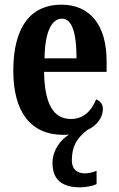

<svg xmlns="http://www.w3.org/2000/svg" viewBox="-20 -568 510 823"><path d="M325 235C343 235 378 230 394 221V164C375 172 359 175 343 175C311 175 288 158 288 120C288 62 307 26 353 -10C401 -32 421 -69 421 -101C421 -123 408 -136 392 -142C373 -95 340 -58 284 -58C210 -58 171 -120 169 -260H437V-306C437 -464 363 -548 243 -548C112 -548 37 -453 37 -265C37 -91 109 10 252 10C260 10 269 10 276 9C238 31 205 78 205 130C205 204 247 235 325 235ZM308 -318H171C172 -428 200 -488 246 -488C290 -488 308 -423 308 -318Z"/></svg>

Font: Noto Serif Myanmar ExtraCondensed
Style: Bold
Weight: 700
Width: 2
Designer: Ben Mitchell and the Monotype Design Team
Foundry: Monotype Imaging Inc.
Version: Version 2.106